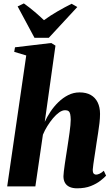

<svg xmlns="http://www.w3.org/2000/svg" viewBox="-20 -1062 640 1094"><path d="M419 11Q394 11 376.5 3Q359 -5 350.2 -20.5Q341.5 -36 341.5 -58Q341.5 -67.5 343.8 -85.8Q346 -104 349.2 -126.8Q352.5 -149.5 356.2 -173Q360 -196.5 363 -216.5Q366.5 -239.5 370 -263Q373.5 -286.5 376.5 -308.2Q379.5 -330 381.2 -348.5Q383 -367 383 -380.5Q382.5 -400 380 -411.8Q377.5 -423.5 370.5 -428.8Q363.5 -434 351 -434Q335 -434 317.2 -421.5Q299.5 -409 282.2 -388.5Q265 -368 249.8 -343.5Q234.5 -319 224.5 -294.5L181.5 0H21L129.5 -746L61 -766.5L65.5 -792.5L272 -817L296 -802L235 -367.5Q248 -396 267.5 -425.5Q287 -455 312.8 -480Q338.5 -505 368.8 -520.2Q399 -535.5 433.5 -535.5Q471.5 -535.5 497.2 -520.8Q523 -506 536.5 -478.5Q550 -451 550 -413Q550 -389.5 546.8 -361Q543.5 -332.5 538.8 -303.2Q534 -274 530 -247Q527.5 -228.5 524.2 -207.5Q521 -186.5 517.8 -165.8Q514.5 -145 512 -126.8Q509.5 -108.5 508.5 -95.5Q508.5 -77.5 514.5 -72.2Q520.5 -67 527 -67Q535.5 -67 546.5 -71.8Q557.5 -76.5 571.5 -89L584.5 -61Q574.5 -50 552.8 -32.8Q531 -15.5 498 -2.2Q465 11 419 11ZM176.5 -846.5 80.5 -1025.5 116 -1042.5Q147.5 -1020 176.5 -995.5Q205.5 -971 230.5 -947Q266.5 -973.5 307.8 -997.2Q349 -1021 388 -1040.5L420.5 -1022L258 -846.5Z"/></svg>

Font: Merriweather 96pt Black
Style: Italic
Weight: 900
Italic angle: -7.8°
Version: Version 2.101